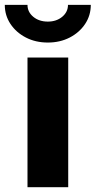

<svg xmlns="http://www.w3.org/2000/svg" viewBox="-60 -781 399 801"><path d="M54.7 0V-541H224.6V0ZM139.6 -603.5Q88.4 -603.5 47.9 -624.5Q7.3 -645.5 -16.4 -681.2Q-40 -716.8 -40 -760.7H54.7Q54.7 -731 78.9 -710.9Q103 -690.9 139.6 -690.9Q175.3 -690.9 199.5 -710.9Q223.6 -731 223.6 -760.7H318.8Q318.8 -716.8 295.2 -681.2Q271.5 -645.5 231 -624.5Q190.4 -603.5 139.6 -603.5Z"/></svg>

Font: Inter 17pt ExtraBold
Style: Regular
Weight: 800
Version: Version 4.001;git-66647c0bb